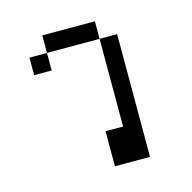

<svg xmlns="http://www.w3.org/2000/svg" viewBox="-81 -581 661 661"><g transform="rotate(-15 250.0 -250.0)"><path d="M250 -125Q250 -125 250 0H375V-437.5H312.5V-125ZM125 -437.5H62.5V-375H125ZM125 -437.5H312.5V-500H125Z"/></g></svg>

Font: CalcUnifontExMono
Style: Regular
Weight: 500
Version: Version 15.0.06